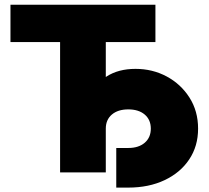

<svg xmlns="http://www.w3.org/2000/svg" viewBox="-20 -748 908 833"><path d="M25.4 -565.4V-727.5H654.3V-565.4H439V0H240.7V-565.4ZM484.4 65.9V-106H536.6Q581.5 -106 607.9 -128.7Q634.3 -151.4 634.3 -189.9Q634.3 -228.5 607.9 -251Q581.5 -273.4 536.6 -273.4Q491.7 -273.4 465.3 -251Q439 -228.5 439 -189.9H339.4Q339.4 -266.1 365.5 -324.7Q391.6 -383.3 442.6 -416.3Q493.7 -449.2 567.9 -449.2Q641.6 -449.2 703.1 -416.3Q764.6 -383.3 802 -324.7Q839.4 -266.1 839.4 -189.9Q839.4 -113.8 800.8 -56.2Q762.2 1.5 693.8 33.7Q625.5 65.9 536.6 65.9Z"/></svg>

Font: Inter 18pt Black
Style: Regular
Weight: 900
Designer: Rasmus Andersson
Foundry: rsms
Version: Version 4.001;git-66647c0bb